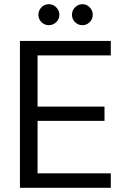

<svg xmlns="http://www.w3.org/2000/svg" viewBox="-20 -895 605 915"><path d="M75 0V-700H508V-631H159V-387H478V-319H159V-69H508V0ZM213 -775Q192 -775 177.5 -789.5Q163 -804 163 -825Q163 -845 177.5 -860Q192 -875 213 -875Q233 -875 248 -860Q263 -845 263 -825Q263 -804 248 -789.5Q233 -775 213 -775ZM373 -775Q352 -775 337.5 -789.5Q323 -804 323 -825Q323 -845 337.5 -860Q352 -875 373 -875Q393 -875 407.5 -860Q422 -845 422 -825Q422 -804 407.5 -789.5Q393 -775 373 -775Z"/></svg>

Font: DM Sans 17pt
Style: Regular
Weight: 400
Version: Version 4.004;gftools[0.9.30]